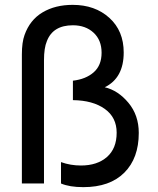

<svg xmlns="http://www.w3.org/2000/svg" viewBox="-20 -755 651 790"><path d="M323 15Q266 15 231 0V-88Q270 -74 313 -74Q380 -74 420 -109Q460 -144 460 -209Q460 -272 411 -307Q362 -342 280 -343V-423Q333 -429 365.5 -457.5Q398 -486 398 -538Q398 -590 365 -620.5Q332 -651 280 -651Q198 -651 173 -586Q161 -558 161 -507V0H70V-531Q70 -581 81 -611Q103 -673 155 -704Q207 -735 279 -735Q371 -735 430 -681.5Q489 -628 489 -539Q489 -434 411 -396Q466 -383 508.5 -332Q551 -281 551 -208Q551 -104 491.5 -44.5Q432 15 323 15Z"/></svg>

Font: Manrope Medium
Style: Medium
Weight: 500
Designer: Mikhail Sharanda
Foundry: Mikhail Sharanda
Version: Version 4.000;hotconv 1.0.109;makeotfexe 2.5.65596